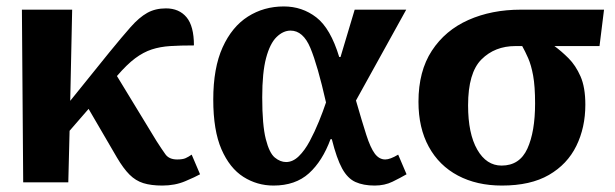

<svg xmlns="http://www.w3.org/2000/svg" viewBox="-20 -566 1910 596"><path d="M52 0 48 -536H204L198 -253L319 -403Q359 -452 385.5 -482Q412 -512 437 -526Q462 -540 495 -540Q536 -540 559 -512.5Q582 -485 582 -425Q540 -425 508.5 -423Q477 -421 451 -412.5Q425 -404 399.5 -385Q374 -366 343 -330L466 -128Q482 -103 493.5 -87Q505 -71 530 -71Q547 -71 556 -75Q565 -79 575 -86L601 -25Q587 -17 555 -3.5Q523 10 484 10Q449 10 425 2.5Q401 -5 382 -24Q363 -43 343 -77L255 -228L196 -160L192 0Z M829 10Q778 10 735.5 -17Q693 -44 667.5 -102.5Q642 -161 642 -257Q642 -355 671 -419Q700 -483 749.5 -514.5Q799 -546 861 -546Q918 -546 962 -512Q1006 -478 1033 -389H1037L1081 -536H1241L1085 -254Q1104 -188 1117 -147.5Q1130 -107 1143.5 -89Q1157 -71 1176 -71Q1191 -71 1216 -86L1242 -25Q1223 -14 1198.5 -2Q1174 10 1143 10Q1108 10 1083.5 -1Q1059 -12 1042 -43Q1025 -74 1010 -134H1006Q981 -66 939 -28Q897 10 829 10ZM868 -63Q889 -63 907.5 -81Q926 -99 941.5 -128Q957 -157 970 -189Q983 -221 992 -248Q966 -363 943.5 -417Q921 -471 882 -471Q859 -471 838.5 -451Q818 -431 806 -386Q794 -341 794 -264Q794 -178 805 -134.5Q816 -91 833 -77Q850 -63 868 -63Z M1538 10Q1460 10 1401.5 -21Q1343 -52 1311 -110.5Q1279 -169 1279 -250Q1279 -345 1320.5 -408.5Q1362 -472 1434 -504Q1506 -536 1597 -536H1855L1841 -423H1701Q1723 -407 1745 -385Q1767 -363 1782 -329Q1797 -295 1797 -241Q1797 -170 1769 -113Q1741 -56 1684 -23Q1627 10 1538 10ZM1537 -52Q1593 -52 1617 -104.5Q1641 -157 1641 -245Q1641 -298 1635 -331Q1629 -364 1619.5 -385.5Q1610 -407 1601 -423H1580Q1516 -423 1474.5 -381.5Q1433 -340 1433 -239Q1433 -151 1461.5 -101.5Q1490 -52 1537 -52Z"/></svg>

Font: Noto Serif
Style: Bold
Weight: 700
Designer: Monotype Design Team
Foundry: Monotype Imaging Inc.
Version: Version 2.014